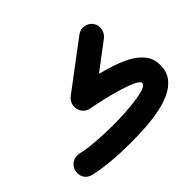

<svg xmlns="http://www.w3.org/2000/svg" viewBox="-147 -847 1143 1143"><g transform="rotate(-45 425.0 -275.5)"><path d="M530.8 -356.9Q574.7 -345.2 625.7 -328.6Q676.8 -312 722.4 -287.4Q768.1 -262.7 797.1 -225.6Q826.2 -188.5 826.2 -135.7Q826.2 -79.6 797.6 -42.7Q769 -5.9 721.2 16.4Q673.3 38.6 613.8 49.8Q554.2 61 491.2 64.5Q428.2 67.9 370.6 67.9Q289.6 67.9 212.9 61Q136.2 54.2 78.1 40.5Q44.4 32.2 30.5 7.1Q16.6 -18.1 23.4 -49.3Q30.3 -78.1 56.2 -94.2Q82 -110.4 117.7 -102.1Q162.6 -91.3 233.4 -85.9Q304.2 -80.6 375 -80.6Q425.8 -80.6 478.5 -83.7Q531.2 -86.9 575.7 -93.5Q620.1 -100.1 647.2 -110.4Q674.3 -120.6 674.3 -135.3Q674.3 -149.4 643.6 -164.8Q612.8 -180.2 563.2 -195.6Q513.7 -210.9 456.1 -224.6Q398.4 -238.3 345.2 -248.5Q315.4 -254.4 299.8 -278.8Q284.2 -303.2 288.1 -332.8Q292 -362.3 320.3 -383.8L613.8 -604.5Q639.2 -623 668.9 -618.2Q698.7 -613.3 715.8 -591.3Q735.8 -565.4 729.7 -534.2Q723.6 -502.9 702.1 -486.3Z"/></g></svg>

Font: Mikhak-DS1-FD ExtraBold
Style: Regular
Weight: 800
Designer: Amin Abedi
Version: Version 3.2